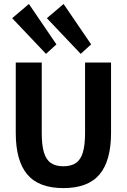

<svg xmlns="http://www.w3.org/2000/svg" viewBox="-20 -943 641 970"><path d="M300.3 7.3Q175.8 7.3 117.7 -61.8Q59.6 -130.9 59.6 -272V-627H190.9V-270.5Q190.9 -210.9 201.7 -173.8Q212.4 -136.7 236.6 -119.9Q260.7 -103 300.3 -103Q339.8 -103 364 -119.9Q388.2 -136.7 398.9 -173.8Q409.7 -210.9 409.7 -270.5V-627H541V-272Q541 -130.9 482.9 -61.8Q424.8 7.3 300.3 7.3ZM387.7 -670.9 216.8 -851.1 301.3 -922.9 440.4 -718.8ZM212.4 -670.9 41.5 -851.1 126 -922.9 265.1 -718.8Z"/></svg>

Font: Anaheim
Style: Bold
Weight: 700
Version: Version 2.001